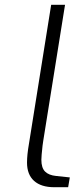

<svg xmlns="http://www.w3.org/2000/svg" viewBox="-20 -783 324 803"><path d="M93 -103Q93 -135 101 -181L194 -763H252L161 -195L158 -174Q153 -129 153 -115Q153 -81 168.5 -65.5Q184 -50 215 -47L272 -41L265 0H207Q152 0 122.5 -26.5Q93 -53 93 -103Z"/></svg>

Font: Exo Light
Style: Italic
Weight: 300
Italic angle: -9°
Designer: Natanael Gama
Foundry: Natanael Gama
Version: Version 1.500; ttfautohint (v1.6)